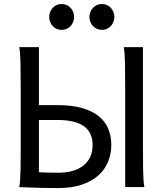

<svg xmlns="http://www.w3.org/2000/svg" viewBox="-20 -953 846 978"><path d="M178.2 -712.9V-417.5H273.4Q345.7 -417.5 397.5 -402.8Q449.2 -388.2 482.4 -361.6Q515.6 -335 531.2 -297.6Q546.9 -260.3 546.9 -214.8Q546.9 -170.4 531 -130.4Q515.1 -90.3 481.9 -60.3Q448.7 -30.3 397.7 -12.7Q346.7 4.9 276.4 4.9Q238.8 4.9 203.4 4.2Q168 3.4 140.1 2.4Q107.4 1.5 78.1 0Q81.1 -14.6 82.5 -37.6Q84 -60.5 84.7 -89.4Q85.4 -118.2 85.4 -151.9V-500.5Q85.4 -572.8 84.5 -628.2Q83.5 -683.6 78.1 -712.9ZM178.2 -75.7Q191.9 -74.7 214.6 -74Q237.3 -73.2 278.3 -73.2Q313.5 -73.2 344.7 -81.1Q376 -88.9 399.9 -106Q423.8 -123 437.7 -149.9Q451.7 -176.8 451.7 -214.8Q451.7 -248.5 439.7 -272.5Q427.7 -296.4 405 -311.8Q382.3 -327.1 349.1 -334.5Q315.9 -341.8 273.4 -341.8H178.2ZM708 -712.9V-212.4Q708 -140.1 709 -84.7Q710 -29.3 715.3 0H617.7V-500.5Q617.7 -572.8 616.7 -628.2Q615.7 -683.6 610.4 -712.9ZM230.5 -866.7Q230.5 -880.4 235.4 -892.3Q240.2 -904.3 248.8 -913.3Q257.3 -922.4 268.8 -927.5Q280.3 -932.6 293.9 -932.6Q307.6 -932.6 319.3 -927.5Q331.1 -922.4 339.4 -913.3Q347.7 -904.3 352.5 -892.3Q357.4 -880.4 357.4 -866.7Q357.4 -853 352.5 -841.1Q347.7 -829.1 339.4 -820.1Q331.1 -811 319.3 -805.9Q307.6 -800.8 293.9 -800.8Q280.3 -800.8 268.8 -805.9Q257.3 -811 248.8 -820.1Q240.2 -829.1 235.4 -841.1Q230.5 -853 230.5 -866.7ZM435.5 -866.7Q435.5 -880.4 440.4 -892.3Q445.3 -904.3 453.9 -913.3Q462.4 -922.4 473.9 -927.5Q485.4 -932.6 499 -932.6Q512.7 -932.6 524.4 -927.5Q536.1 -922.4 544.4 -913.3Q552.7 -904.3 557.6 -892.3Q562.5 -880.4 562.5 -866.7Q562.5 -853 557.6 -841.1Q552.7 -829.1 544.4 -820.1Q536.1 -811 524.4 -805.9Q512.7 -800.8 499 -800.8Q485.4 -800.8 473.9 -805.9Q462.4 -811 453.9 -820.1Q445.3 -829.1 440.4 -841.1Q435.5 -853 435.5 -866.7Z"/></svg>

Font: Andika Cyr
Style: Regular
Weight: 400
Designer: Victor Gaultney, Annie Olsen, Julie Remington, Don Collingsworth, Eric Hays, Becca Hirsbrunner
Foundry: SIL International
Version: Version 5.000